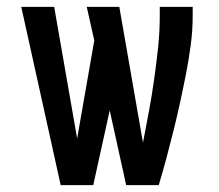

<svg xmlns="http://www.w3.org/2000/svg" viewBox="-20 -540 640 560"><path d="M157 0 42 -520H138L205 -136L255 -422L233 -520H328L397 -124Q406 -170 414.5 -216Q423 -262 429.5 -308Q436 -354 441 -400.5Q446 -447 446 -494V-520H542V-494Q542 -452 536.5 -410Q531 -368 523 -327Q515 -286 506 -244.5Q497 -203 487 -162.5Q477 -122 466 -81Q455 -40 443 0H348L300 -218L252 0Z"/></svg>

Font: Zed Mono Medium Extended
Style: Regular
Weight: 500
Width: 7
Monospace: yes
Designer: Belleve Invis
Foundry: Belleve Invis
Version: Version 1.0.0; ttfautohint (v1.8.4)